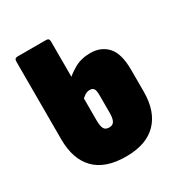

<svg xmlns="http://www.w3.org/2000/svg" viewBox="-127 -588 643 685"><g transform="rotate(-30 194.5 -245.5)"><path d="M199 6Q113 6 70.5 -38Q28 -82 28 -163V-484Q28 -497 40 -497H159Q171 -497 171 -484V-159Q171 -136 176.5 -125Q182 -114 198 -114Q213 -114 219 -125Q225 -136 225 -159V-232Q225 -251 220 -258Q215 -265 204 -265Q192 -265 181.5 -257.5Q171 -250 162 -240L160 -328Q176 -345 204.5 -361.5Q233 -378 271 -378Q315 -378 341.5 -349Q368 -320 368 -253V-163Q368 -82 325 -38Q282 6 199 6Z"/></g></svg>

Font: Sofia Sans Extra Condensed Black
Style: Regular
Weight: 900
Designer: Botio Nikoltchev, Ani Petrova
Foundry: lettersoup
Version: Version 4.101